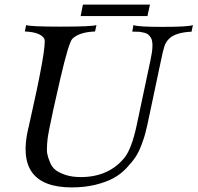

<svg xmlns="http://www.w3.org/2000/svg" viewBox="-20 -802 860 836"><path d="M820 -693 814 -664Q743 -661 715 -632Q702 -619 696 -601Q690 -583 681 -539L623 -265Q617 -239 613 -222.5Q609 -206 597 -173.5Q585 -141 570.5 -119Q556 -97 530.5 -70Q505 -43 473.5 -26Q442 -9 395.5 2.5Q349 14 293 14Q43 14 103 -243Q105 -248 105 -250Q186 -607 173 -633Q157 -662 88 -665L94 -693Q109 -686 244 -686Q382 -686 400 -693L394 -665Q324 -662 295 -633Q279 -616 243.5 -463Q208 -310 195 -243Q191 -221 189 -210Q187 -199 185 -173Q183 -147 186 -131.5Q189 -116 198 -94.5Q207 -73 223 -61Q239 -49 266.5 -40Q294 -31 332 -31Q452 -31 521 -114Q553 -153 575 -256L635 -539Q651 -611 638 -636Q633 -645 626 -651Q619 -657 608 -659.5Q597 -662 591 -663Q585 -664 571.5 -664Q558 -664 556 -664L561 -693Q577 -685 685 -685Q803 -685 820 -693ZM622 -732H331L341 -782H633Z"/></svg>

Font: GFS Artemisia
Style: Italic
Weight: 400
Italic angle: -12°
Designer: Takis Katsoulidis and George D. Matthiopoulos
Foundry: George Matthiopoulos and Takis Katsoulidis
Version: Version 1.0